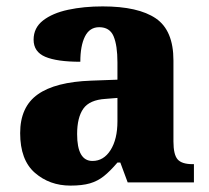

<svg xmlns="http://www.w3.org/2000/svg" viewBox="-20 -570 654 600"><path d="M200 10Q135 10 89 -30Q43 -70 43 -154Q43 -236 98 -275Q153 -314 265 -318L347 -321V-375Q347 -428 335 -456.5Q323 -485 290 -485Q260 -485 245.5 -456Q231 -427 231 -377Q158 -377 121.5 -392.5Q85 -408 85 -446Q85 -483 114.5 -506Q144 -529 193 -539.5Q242 -550 301 -550Q412 -550 467 -512.5Q522 -475 522 -381V-128Q522 -87 535 -72Q548 -57 582 -57H586V0H379L356 -62H347Q324 -35 304.5 -19.5Q285 -4 261 3Q237 10 200 10ZM269 -67Q304 -67 325.5 -101Q347 -135 347 -191V-264L310 -261Q260 -258 240.5 -230.5Q221 -203 221 -151Q221 -67 269 -67Z"/></svg>

Font: Noto Serif Tamil ExtraBold
Style: Italic
Weight: 800
Italic angle: -12°
Designer: Indian Type Foundry, Tom Grace, and the Monotype Design Team
Foundry: Monotype Imaging Inc.
Version: Version 2.003; ttfautohint (v1.8.4.7-5d5b)